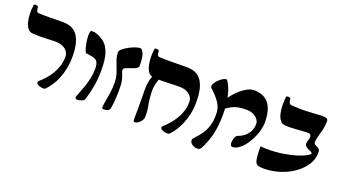

<svg xmlns="http://www.w3.org/2000/svg" viewBox="-60 -1142 2960 1680"><g transform="rotate(20 1420.5 -302.5)"><path d="M34 -646Q35 -650 44.5 -651.5Q54 -653 64.5 -650.5Q75 -648 75 -640Q76 -618 81 -605.5Q86 -593 102 -592Q128 -591 154.5 -590.5Q181 -590 218.5 -590.5Q256 -591 314 -592Q360 -593 396 -581Q432 -569 456.5 -539Q481 -509 494.5 -458.5Q508 -408 508 -332Q508 -274 497 -222Q486 -170 468.5 -127.5Q451 -85 429 -52.5Q407 -20 385 3Q378 13 359.5 12.5Q341 12 323 5Q305 -2 298 -13Q291 -24 305 -36Q329 -58 354.5 -85.5Q380 -113 401.5 -148Q423 -183 436.5 -224.5Q450 -266 450 -315Q450 -339 435.5 -361Q421 -383 389 -397Q357 -411 306 -409Q273 -408 240.5 -406.5Q208 -405 176 -405Q144 -405 114 -407Q84 -408 66 -430Q48 -452 39 -487Q30 -522 29 -563.5Q28 -605 34 -646Z M675 4Q668 4 660 -0.5Q652 -5 656 -18Q662 -37 674 -66Q686 -95 699 -132.5Q712 -170 721.5 -213.5Q731 -257 731 -303Q731 -353 714 -373.5Q697 -394 645 -400Q637 -402 628.5 -403Q620 -404 612 -405Q605 -406 597.5 -426Q590 -446 584 -475.5Q578 -505 575.5 -534.5Q573 -564 576 -584Q579 -604 590 -604Q601 -604 611.5 -603.5Q622 -603 634 -598Q684 -582 717.5 -550.5Q751 -519 768.5 -462.5Q786 -406 786 -313Q786 -235 775.5 -170.5Q765 -106 743 -32Q737 -11 714 -3.5Q691 4 675 4Z M932 -253Q932 -288 922.5 -321Q913 -354 900 -385.5Q887 -417 877.5 -447.5Q868 -478 868 -507Q868 -524 889.5 -542Q911 -560 941 -576Q971 -592 999 -601Q1027 -610 1039 -610Q1057 -610 1072.5 -575.5Q1088 -541 1088 -460Q1088 -448 1075 -439Q1062 -430 1042.5 -423Q1023 -416 1003.5 -409.5Q984 -403 971 -396Q958 -389 958 -380Q958 -368 963 -355.5Q968 -343 974.5 -326Q981 -309 986 -284Q991 -259 991 -223Q992 -199 991.5 -176Q991 -153 989.5 -130Q988 -107 986 -83Q984 -59 979 -32Q975 -9 957 -2.5Q939 4 923 4Q915 4 910 1.5Q905 -1 905 -11Q906 -38 913 -74Q920 -110 926.5 -155Q933 -200 932 -253Z M1216 17Q1210 17 1205.5 13Q1201 9 1201 0Q1201 -27 1201.5 -47Q1202 -67 1202 -87.5Q1202 -108 1202 -133Q1202 -158 1202 -193Q1202 -228 1201 -278Q1200 -322 1207.5 -358.5Q1215 -395 1233 -429L1296 -430Q1280 -394 1271.5 -359.5Q1263 -325 1264 -287Q1265 -253 1267.5 -228Q1270 -203 1273.5 -183.5Q1277 -164 1280.5 -145Q1284 -126 1285.5 -105Q1287 -84 1286 -57Q1285 -38 1273 -21Q1261 -4 1245 6.5Q1229 17 1216 17ZM1159 -646Q1160 -650 1169.5 -651.5Q1179 -653 1189.5 -650.5Q1200 -648 1200 -640Q1201 -618 1206 -605.5Q1211 -593 1227 -592Q1256 -591 1286 -590.5Q1316 -590 1359 -590.5Q1402 -591 1468 -592Q1514 -593 1550 -581Q1586 -569 1610.5 -539Q1635 -509 1648.5 -458.5Q1662 -408 1662 -332Q1662 -274 1651 -222Q1640 -170 1622 -127.5Q1604 -85 1582.5 -52.5Q1561 -20 1539 3Q1531 12 1512.5 11.5Q1494 11 1476.5 4.5Q1459 -2 1452.5 -12.5Q1446 -23 1459 -36Q1483 -58 1508 -85.5Q1533 -113 1555 -148Q1577 -183 1590.5 -224.5Q1604 -266 1604 -315Q1604 -339 1589 -361Q1574 -383 1542.5 -397Q1511 -411 1460 -409Q1422 -408 1384.5 -406.5Q1347 -405 1310 -405Q1273 -405 1238 -407Q1209 -408 1191 -430Q1173 -452 1164 -487Q1155 -522 1154 -563.5Q1153 -605 1159 -646Z M2095 -72Q2082 -71 2076.5 -80.5Q2071 -90 2071 -104Q2071 -119 2075 -135.5Q2079 -152 2086 -164Q2093 -176 2098 -177Q2125 -185 2152.5 -204Q2180 -223 2200 -255.5Q2220 -288 2220 -334Q2220 -352 2206 -372.5Q2192 -393 2164 -407Q2136 -421 2092 -421Q2051 -421 2018.5 -414Q1986 -407 1960.5 -393Q1935 -379 1911 -361Q1903 -353 1894.5 -360Q1886 -367 1880 -379.5Q1874 -392 1874 -401Q1874 -411 1887 -434Q1900 -457 1923.5 -486Q1947 -515 1977 -542Q2007 -569 2039.5 -586.5Q2072 -604 2105 -604Q2162 -604 2203 -579Q2244 -554 2265.5 -502Q2287 -450 2287 -369Q2287 -335 2276 -294.5Q2265 -254 2246 -215Q2227 -176 2202.5 -144Q2178 -112 2150 -92.5Q2122 -73 2095 -72ZM1841 29Q1832 43 1815 46Q1798 49 1780.5 42.5Q1763 36 1750.5 24Q1738 12 1737 -3.5Q1736 -19 1753 -35Q1788 -71 1812.5 -108Q1837 -145 1849.5 -189Q1862 -233 1862 -289Q1862 -351 1831.5 -396.5Q1801 -442 1747 -491Q1734 -501 1738.5 -518.5Q1743 -536 1758.5 -555Q1774 -574 1793 -588.5Q1812 -603 1828 -608.5Q1844 -614 1851 -604Q1865 -585 1881 -547Q1897 -509 1908 -450Q1919 -391 1919 -308Q1919 -204 1899 -122Q1879 -40 1841 29Z M2416 12Q2387 12 2368.5 8.5Q2350 5 2340 -11.5Q2330 -28 2326 -63.5Q2322 -99 2322 -162Q2336 -161 2347 -159.5Q2358 -158 2387 -158Q2464 -158 2532.5 -169Q2601 -180 2653 -196.5Q2705 -213 2734 -229.5Q2763 -246 2763 -257Q2763 -263 2752 -268Q2741 -273 2726 -279.5Q2711 -286 2700 -296.5Q2689 -307 2689 -323Q2690 -337 2696 -355Q2702 -373 2702 -387Q2703 -399 2695.5 -407Q2688 -415 2669 -415Q2647 -415 2621.5 -413Q2596 -411 2569 -409Q2542 -407 2515 -406Q2488 -405 2464 -407Q2434 -408 2416 -430Q2398 -452 2389.5 -487Q2381 -522 2380 -563.5Q2379 -605 2384 -646Q2385 -650 2394.5 -651.5Q2404 -653 2414.5 -650.5Q2425 -648 2425 -640Q2427 -618 2432 -606Q2437 -594 2455 -592Q2481 -590 2516.5 -588.5Q2552 -587 2593 -588.5Q2634 -590 2679 -593Q2707 -596 2733.5 -596.5Q2760 -597 2777 -591.5Q2794 -586 2794 -568Q2794 -524 2784.5 -485Q2775 -446 2766 -414.5Q2757 -383 2756 -361Q2756 -346 2765.5 -339.5Q2775 -333 2787 -328Q2799 -323 2808 -314Q2817 -305 2817 -284Q2817 -220 2782 -166.5Q2747 -113 2688.5 -72.5Q2630 -32 2559 -10Q2488 12 2416 12Z"/></g></svg>

Font: Noto Rashi Hebrew ExtraBold
Style: Regular
Weight: 800
Version: Version 1.006